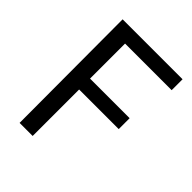

<svg xmlns="http://www.w3.org/2000/svg" viewBox="-215 -863 1008 1008"><g transform="rotate(45 289.5 -358.5)"><path d="M105 25H202V-320H496V-401H202V-661H548V-742H103Z"/></g></svg>

Font: GenEiGothic-pro-Regular
Style: Regular
Weight: 400
Designer: Ryoko NISHIZUKA (kana & ideographs); Paul D. Hunt (Latin, Greek & Cyrillic); Wenlong ZHANG (bopomofo); Sandoll Communica
Foundry: Adobe Systems Incorporated; o_tamon
Version: Version 1.000.140830